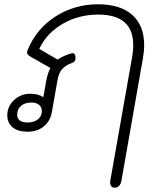

<svg xmlns="http://www.w3.org/2000/svg" viewBox="-20 -604 747 895"><path d="M494 239 595 -333Q601 -366 601 -394Q601 -536 438 -536Q346 -536 271.5 -492.5Q197 -449 163 -376L249 -326Q259 -334 276.5 -342Q294 -350 308 -354L318 -356Q332 -356 332 -334Q332 -324 328.5 -319Q325 -314 314 -310Q284 -299 268.5 -280.5Q253 -262 248 -230L222 -83Q215 -40 184.5 -15Q154 10 108 10Q64 10 39 -10.5Q14 -31 14 -67Q14 -108 45.5 -137.5Q77 -167 122 -167Q158 -167 182 -151L196 -230Q203 -265 215 -287L124 -339Q106 -349 106 -359Q106 -365 111 -376Q152 -472 240 -528Q328 -584 437 -584Q541 -584 596.5 -534.5Q652 -485 652 -394Q652 -364 646 -331L546 239Q543 254 535 262.5Q527 271 515 271Q503 271 497.5 262.5Q492 254 494 239ZM175 -86Q175 -105 162 -115.5Q149 -126 126 -126Q96 -126 78 -110.5Q60 -95 60 -69Q60 -52 72.5 -42.5Q85 -33 108 -33Q138 -33 156.5 -47.5Q175 -62 175 -86Z"/></svg>

Font: Kodchasan ExtraLight
Style: Italic
Weight: 275
Italic angle: -10°
Version: Version 1.000; ttfautohint (v1.6)